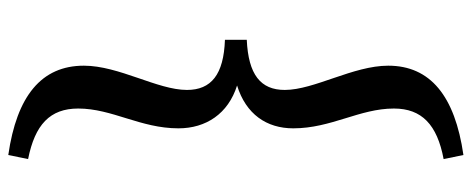

<svg xmlns="http://www.w3.org/2000/svg" viewBox="-366 -532 1166 475"><g transform="rotate(90 217.5 -295.0)"><path d="M249 95C249 11 298 -59 298 -153C298 -221 262 -276 192 -298C263 -320 298 -371 298 -437C298 -531 249 -601 249 -686C249 -755 289 -793 374 -809L364 -858C218 -837 143 -776 143 -672C143 -585 203 -489 203 -416C203 -356 165 -326 79 -322V-268C165 -265 203 -234 203 -174C203 -101 143 -6 143 81C143 186 218 247 364 268L374 219C289 202 249 165 249 95Z"/></g></svg>

Font: TPK Tissa Web Medium
Style: Regular
Weight: 500
Designer: Jacques Le Bailly, Suppakit Chalermlarp | Katatrad Co.,Ltd.
Foundry: Jacques Le Bailly, Cadson Demak Co.,Ltd.
Version: Version 5.000;Glyphs 3.1.2 (3151)